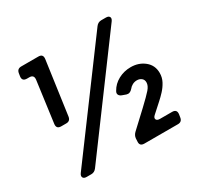

<svg xmlns="http://www.w3.org/2000/svg" viewBox="-158 -929 1144 1114"><g transform="rotate(-30 414.0 -372.5)"><path d="M138 -328Q106 -328 110 -360L147 -635Q151 -667 120 -667H105Q72 -667 76 -698L79 -717Q83 -745 111 -745H226Q257 -745 253 -713L203 -356Q199 -328 172 -328ZM119 0Q101 0 95.5 -11Q90 -22 101 -37L611 -726Q625 -745 647 -745H678Q696 -745 701.5 -734.5Q707 -724 696 -709L186 -19Q172 0 151 0ZM506 0Q474 0 477 -31L478 -51Q480 -71 496 -86L601 -184Q653 -233 673.5 -256.5Q694 -280 694 -302Q694 -320 681.5 -330Q669 -340 651 -340Q635 -340 621 -332.5Q607 -325 598 -313Q580 -292 558 -299L533 -308Q519 -313 514 -323.5Q509 -334 517 -347Q537 -383 575 -403.5Q613 -424 658 -424Q712 -424 750 -393Q788 -362 788 -311Q788 -280 774 -254Q760 -228 740.5 -207Q721 -186 703 -170L642 -115Q627 -102 631.5 -90.5Q636 -79 656 -79H737Q769 -79 765 -47L762 -28Q758 0 731 0Z"/></g></svg>

Font: Pitagon Sans Text Bold
Style: Italic
Weight: 700
Italic angle: -8°
Designer: Travis Tran
Foundry: Pitagon
Version: Version 1.001; ttfautohint (v1.8.4.7-5d5b);gftools[0.9.26]